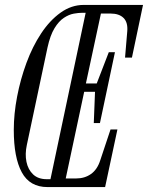

<svg xmlns="http://www.w3.org/2000/svg" viewBox="-20 -760 601 780"><path d="M173 0Q101 0 68.5 -60Q36 -120 36 -232Q36 -297 49.5 -367.5Q63 -438 87.5 -504.5Q112 -571 147 -624Q182 -677 226 -708.5Q270 -740 320 -740H561L516 -526H488L497 -633Q500 -669 482 -687Q464 -705 429 -705H390L329 -421H373L422 -548H447L386 -260H361L366 -387H322L247 -35H289Q324 -35 349.5 -53Q375 -71 387 -108L429 -234H457L407 0ZM170 -32H185L328 -708H313Q299 -708 279.5 -704.5Q260 -701 239.5 -687.5Q219 -674 201.5 -645.5Q184 -617 173 -567L89 -171Q81 -134 87.5 -102.5Q94 -71 114.5 -51.5Q135 -32 170 -32Z"/></svg>

Font: Xanh Mono
Style: Italic
Weight: 400
Italic angle: -12°
Monospace: yes
Designer: Lam Bao, Duy Dao
Foundry: Yellow Type Foundry
Version: Version 3.101; ttfautohint (v1.8.3)